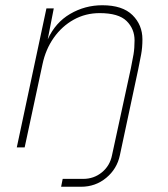

<svg xmlns="http://www.w3.org/2000/svg" viewBox="-20 -562 640 732"><path d="M213 150 219 120H297Q338 120 368.5 95Q399 70 407 30L479 -302Q485 -331 489 -354.5Q493 -378 493 -408Q493 -452 462.5 -482Q432 -512 360 -512Q306 -512 261 -487Q216 -462 185 -418Q154 -374 142 -317L74 0H44L157 -530H185L162 -412Q191 -476 247.5 -509Q304 -542 370 -542Q447 -542 485 -504.5Q523 -467 523 -412Q523 -381 518 -354Q513 -327 507 -298L437 30Q426 82 385 116Q344 150 289 150Z"/></svg>

Font: Geist Mono Thin
Style: Italic
Weight: 100
Italic angle: -12°
Monospace: yes
Designer: Basement.studio, Andrés Briganti, Mateo Zaragoza
Foundry: Basement.studio, Vercel, Andrés Briganti, Guido Ferreyra, Mateo Zaragoza
Version: Version 1.500; ttfautohint (v1.8.4.7-5d5b)